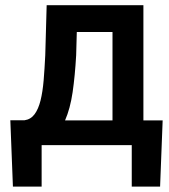

<svg xmlns="http://www.w3.org/2000/svg" viewBox="-20 -548 640 725"><path d="M72.3 -93.8Q96.2 -97.2 110.6 -116.7Q125 -136.2 133.1 -168.7Q141.1 -201.2 144.8 -244.6Q148.4 -288.1 150.9 -339.4L156.2 -528.3H521.5V-93.3H594.2L584.5 156.7H477.5V0H137.2V156.7H28.8L19 -93.8ZM267.6 -339.4Q263.2 -261.7 254.2 -199.7Q245.1 -137.7 225.6 -93.3H404.8V-427.2H270Z"/></svg>

Font: Roboto Mono
Style: Regular
Weight: 500
Designer: Google
Version: Version 2.000986; 2015; ttfautohint (v1.3)